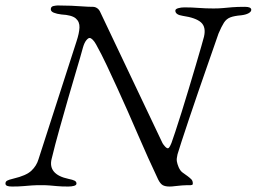

<svg xmlns="http://www.w3.org/2000/svg" viewBox="-28 -678 940 703"><path d="M16 5Q4 5 -2 2.5Q-8 0 -8 -6Q-8 -13 -2 -16.5Q4 -20 21 -24Q68 -35 87 -53Q106 -71 113 -95L252 -526Q262 -556 263 -577Q264 -598 249.5 -610.5Q235 -623 197 -625Q180 -627 169 -631.5Q158 -636 158 -644Q158 -654 168 -656Q178 -658 183 -658Q210 -658 233 -657Q256 -656 275.5 -654.5Q295 -653 312 -653Q320 -653 327 -648.5Q334 -644 338 -636L567 -154Q569 -150 575.5 -142.5Q582 -135 587 -135Q592 -135 600 -155Q604 -166 614 -196Q624 -226 637 -267.5Q650 -309 663.5 -354Q677 -399 689 -439.5Q701 -480 709 -508Q717 -536 719 -544Q727 -579 708 -596Q689 -613 641 -620Q614 -624 614 -639Q614 -645 624.5 -648Q635 -651 647 -651Q674 -651 699.5 -649Q725 -647 754 -647Q774 -647 789 -648.5Q804 -650 822.5 -651.5Q841 -653 869 -653Q892 -653 892 -642Q892 -635 882 -629.5Q872 -624 855 -622Q830 -620 815.5 -614.5Q801 -609 792 -595Q783 -581 772 -555Q770 -549 759 -517.5Q748 -486 732 -440Q716 -394 698 -342Q680 -290 664 -242Q648 -194 636.5 -159Q625 -124 622 -113Q618 -97 619.5 -87.5Q621 -78 626 -66Q632 -52 641.5 -45.5Q651 -39 659 -33Q667 -27 672.5 -21.5Q678 -16 678 -6Q678 -2 675.5 -1Q673 0 670 0Q652 0 637.5 1Q623 2 612.5 3.5Q602 5 593 5Q577 5 568 0Q559 -5 551 -21Q533 -59 514.5 -100Q496 -141 477.5 -184Q459 -227 440 -270Q421 -313 401.5 -355.5Q382 -398 363 -438.5Q344 -479 324 -515Q318 -526 311.5 -532.5Q305 -539 300 -539Q295 -539 288 -530.5Q281 -522 276 -505Q266 -468 251.5 -420Q237 -372 221.5 -317.5Q206 -263 190 -206.5Q174 -150 161 -96Q154 -68 169.5 -49.5Q185 -31 223 -23Q238 -20 245 -16.5Q252 -13 252 -6Q252 0 243 2.5Q234 5 222 5Q197 5 181.5 3.5Q166 2 153 1Q140 0 123 0Q103 0 88 1Q73 2 57 3.5Q41 5 16 5Z"/></svg>

Font: EB Garamond
Style: Italic
Weight: 400
Italic angle: -17.2°
Designer: Georg Duffner and Octavio Pardo
Foundry: Georg Duffner
Version: Version 1.001